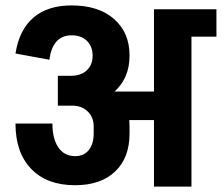

<svg xmlns="http://www.w3.org/2000/svg" viewBox="-20 -687 817 707"><path d="M777 -552H685V0H547V-245H456L457 -222V-195Q457 -106 404 -55.5Q351 -5 257 -5H256Q153 -5 95 -65Q37 -125 37 -232H173Q173 -176 195 -144Q217 -112 257 -112Q289 -112 307 -134.5Q325 -157 325 -196V-221Q325 -255 303 -276.5Q281 -298 246 -298H244H193V-408H243Q278 -408 299.5 -428Q321 -448 321 -482Q321 -516 300 -536.5Q279 -557 244 -557Q208 -557 187.5 -533.5Q167 -510 162 -467L37 -490Q51 -578 103.5 -622.5Q156 -667 243 -667H244Q343 -667 400 -617Q457 -567 457 -483V-482Q457 -400 402 -350H547V-653H777Z"/></svg>

Font: Akshar SemiBold
Style: Regular
Weight: 600
Designer: Tall Chai
Foundry: Tall Chai
Version: Version 1.000